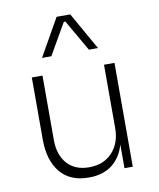

<svg xmlns="http://www.w3.org/2000/svg" viewBox="-89 -871 791 956"><g transform="rotate(-10 306.0 -393.0)"><path d="M89 -211V-525H143V-199Q143 -124 182.5 -79.5Q222 -35 293 -35Q367 -35 410.5 -82Q454 -129 454 -205V-525H507V0H465V-120Q447 -56 401 -20.5Q355 15 285 15H282Q188 15 138.5 -45.5Q89 -106 89 -211ZM263 -801H332L439 -612H393L302 -770H294L203 -612H156Z"/></g></svg>

Font: Sora-SIA ExtraLight
Style: Regular
Weight: 200
Designer: Jonathan Barnbrook, Julián Moncada
Foundry: Barnbrook Fonts
Version: Version 2.000